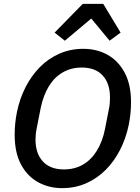

<svg xmlns="http://www.w3.org/2000/svg" viewBox="-20 -963 726 995"><path d="M302 12Q234 12 178 -18.5Q122 -49 89 -110.5Q56 -172 56 -265Q56 -295 59 -324.5Q62 -354 68 -383Q82 -452 112.5 -511.5Q143 -571 187 -615.5Q231 -660 288 -685Q345 -710 412 -710Q481 -710 536.5 -679.5Q592 -649 625.5 -587.5Q659 -526 659 -433Q659 -404 656 -374Q653 -344 647 -315Q633 -247 602.5 -187Q572 -127 527.5 -82.5Q483 -38 426 -13Q369 12 302 12ZM311 -85Q367 -85 410 -110Q453 -135 482 -182Q511 -229 524 -294L544 -396Q548 -414 549 -429.5Q550 -445 550 -458Q550 -531 512 -572Q474 -613 404 -613Q349 -613 305.5 -588Q262 -563 233.5 -516.5Q205 -470 191 -404L171 -302Q167 -284 165.5 -268.5Q164 -253 164 -240Q164 -168 202 -126.5Q240 -85 311 -85ZM409 -943H515L605 -794L548 -752L453 -867L316 -752L263 -794Z"/></svg>

Font: IBM Plex Sans Medium
Style: Italic
Weight: 500
Italic angle: -11.31°
Designer: Mike Abbink, Paul van der Laan, Pieter van Rosmalen
Foundry: Bold Monday
Version: Version 3.201